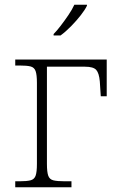

<svg xmlns="http://www.w3.org/2000/svg" viewBox="-20 -786 497 806"><path d="M205 -637V-643Q218 -656 234.5 -677.5Q251 -699 267 -722.5Q283 -746 292 -766H345V-762Q337 -745 319 -722Q301 -699 278.5 -676Q256 -653 234 -637ZM44 0V-25H62Q92 -25 108 -29Q124 -33 129.5 -48.5Q135 -64 135 -98V-438Q135 -472 129.5 -487.5Q124 -503 108.5 -507Q93 -511 62 -511H44V-536H428V-382H403L399 -444Q396 -479 384 -492.5Q372 -506 337 -506H177V-98Q177 -64 182.5 -48.5Q188 -33 204 -29Q220 -25 251 -25H280V0Z"/></svg>

Font: Noto Serif ExtraLight
Style: Regular
Weight: 200
Designer: Monotype Design Team
Foundry: Monotype Imaging Inc.
Version: Version 2.015; ttfautohint (v1.8.4.7-5d5b)